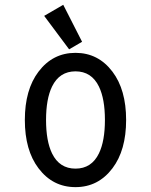

<svg xmlns="http://www.w3.org/2000/svg" viewBox="-20 -766 626 796"><path d="M390.1 -129.9Q415 -181.2 415 -268.6Q415 -356 390.1 -407.2Q359.4 -470.2 293 -470.2Q226.6 -470.2 195.8 -407.2Q170.9 -356 170.9 -268.6Q170.9 -181.2 195.8 -129.9Q226.6 -66.9 293 -66.9Q359.4 -66.9 390.1 -129.9ZM139.6 -68.4Q83 -143.1 83 -268.6Q83 -394 139.6 -468.8Q198.7 -546.9 293 -546.9Q387.2 -546.9 446.3 -468.8Q502.9 -394 502.9 -268.6Q502.9 -143.1 446.3 -68.4Q387.2 9.8 293 9.8Q198.7 9.8 139.6 -68.4ZM242.2 -746.1 320.3 -592.8 266.6 -561.5 163.1 -700.2Z"/></svg>

Font: Consola Mono
Style: Book
Weight: 400
Monospace: yes
Version: Version 2.001